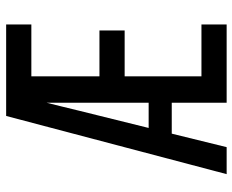

<svg xmlns="http://www.w3.org/2000/svg" viewBox="-88 -688 775 640"><g transform="rotate(-90 300.0 -367.5)"><path d="M40 0 234 -735H539V-651H366V-424H519V-340H366V-84H539V0H278V-183H175L130 0ZM194 -260H278V-600Q271 -573 264.5 -545.5Q258 -518 251 -490Z"/></g></svg>

Font: Iosevka Medium Extended
Style: Regular
Weight: 500
Width: 7
Monospace: yes
Designer: Belleve Invis
Foundry: Belleve Invis
Version: Version 32.5.0; ttfautohint (v1.8.4)